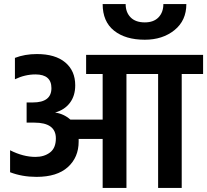

<svg xmlns="http://www.w3.org/2000/svg" viewBox="-20 -932 1027 952"><path d="M790 -912H904Q904 -830 845 -782.5Q786 -735 698 -735Q602 -735 545.5 -780Q489 -825 489 -912H603Q603 -871 627.5 -846Q652 -821 698 -821Q742 -821 766 -846Q790 -871 790 -912ZM987 -660V-565H881V0H764V-565H607V0H489V-243H370V-230Q370 -152 316.5 -103.5Q263 -55 161 -55Q90 -55 30 -78V-187Q95 -154 156 -154Q199 -154 228 -176Q257 -198 257 -246Q257 -324 150 -324H112V-424H143Q235 -424 235 -495Q235 -563 156 -563Q104 -563 54 -539V-645Q103 -664 163 -664Q254 -664 303.5 -622.5Q353 -581 353 -509Q353 -457 326.5 -422Q300 -387 253 -374Q296 -368 329 -339H489V-565H407V-660Z"/></svg>

Font: Hind SemiBold
Style: Regular
Weight: 600
Designer: Manushi Parikh, Satya Rajpurohit
Foundry: Indian Type Foundry
Version: Version 2.001;PS 1.0;hotconv 1.0.79;makeotf.lib2.5.61930; tt